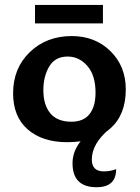

<svg xmlns="http://www.w3.org/2000/svg" viewBox="-20 -576 574 787"><path d="M255.4 6.8Q153.8 6.8 93.8 -45.4Q33.7 -97.7 33.7 -193.4Q33.7 -296.4 102.1 -362.3Q170.4 -428.2 274.4 -428.2Q369.6 -428.2 432.6 -366.5Q495.6 -304.7 495.6 -209.5Q495.6 -106 432.6 -49.6Q369.6 6.8 255.4 6.8ZM272.5 -77.1Q322.3 -77.1 346.9 -108.2Q371.6 -139.2 371.6 -196.3Q371.6 -267.1 338.1 -305.7Q304.7 -344.2 257.3 -344.2Q205.6 -344.2 181.6 -303.2Q157.7 -262.2 157.7 -207Q157.7 -145.5 186.5 -111.3Q215.3 -77.1 272.5 -77.1ZM376 191.4Q277.3 191.4 277.3 93.3Q277.3 14.6 365.2 -46.9H427.7Q356.4 13.2 356.4 77.6Q356.4 126.5 405.3 126.5Q432.6 126.5 456.1 117.2Q456.1 191.4 376 191.4ZM401.9 -480H123.5V-555.7H401.9Z"/></svg>

Font: Bainsley
Style: Bold
Weight: 700
Designer: Paul James MIller
Foundry: High-Logic / Made with FontCreator
Version: Version 1.411;March 28, 2021;FontCreator 13.0.0.2683 64-bit